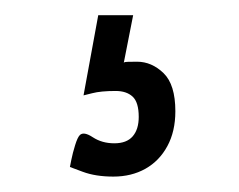

<svg xmlns="http://www.w3.org/2000/svg" viewBox="-20 -22 309 248"><path d="M126.4 206.1Q103.5 206.1 86.9 199.9Q70.3 193.7 70.3 193.7Q70.3 193.7 72.1 184.6Q73.9 175.6 77 165.6Q80.1 155.5 83.1 152.5Q88.1 147.5 99.9 155.3Q111.8 163.1 127.7 163.1Q143.6 163.1 151.4 154.1Q159.2 145.1 159.2 129Q159.2 110.1 151.3 102.8Q143.4 95.5 129.4 95.5Q110.2 95.5 99.1 98.4Q87.9 101.2 87.9 101.2L106.9 -2.4H152L139.9 59.1Q139.9 59.1 140.7 58.4Q141.5 57.7 157 57.7Q175.9 57.7 191.2 72.4Q206.5 87.2 206.5 121.7Q206.5 147.7 196.2 166.7Q185.9 185.8 167.8 196Q149.8 206.1 126.4 206.1Z"/></svg>

Font: Yanone Kaffeesatz ExtraLight
Style: Regular
Weight: 200
Designer: Yanone (Cyrillic: Daniel Pouzeot, Huerta Tipografica, and Cyreal)
Foundry: Yanone
Version: Version 2.003